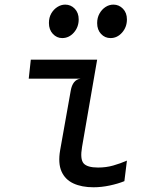

<svg xmlns="http://www.w3.org/2000/svg" viewBox="-20 -804 640 832"><path d="M385 7.5Q334 7.5 298 -9.2Q262 -26 246.5 -61.2Q231 -96.5 240.5 -152.5L286.5 -411Q290.5 -434.5 301.2 -447.8Q312 -461 329 -463H104.5L113.5 -545.5H401L335.5 -167Q326.5 -114.5 342.2 -96.2Q358 -78 405 -78Q440 -78 470.8 -86.8Q501.5 -95.5 530 -108L519 -19Q492 -8 455.8 -0.2Q419.5 7.5 385 7.5ZM249.5 -639Q226 -639 209 -657.2Q192 -675.5 192 -704.5Q192 -728 202.2 -745.8Q212.5 -763.5 228.8 -773.8Q245 -784 262.5 -784Q287 -784 304 -766.2Q321 -748.5 321 -720Q321 -686.5 300 -662.8Q279 -639 249.5 -639ZM459 -639Q434.5 -639 417.8 -657Q401 -675 401 -704Q401 -727 411 -745Q421 -763 437 -773.5Q453 -784 471.5 -784Q495.5 -784 512.8 -766.2Q530 -748.5 530 -720Q530 -686.5 509 -662.8Q488 -639 459 -639Z"/></svg>

Font: Spline Sans Mono
Style: Italic
Weight: 400
Italic angle: -4°
Monospace: yes
Designer: Eben Sorkin, Mirko Velimirovic
Foundry: Sorkin Type
Version: Version 1.004